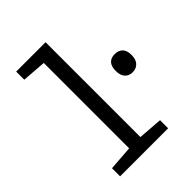

<svg xmlns="http://www.w3.org/2000/svg" viewBox="-215 -875 989 989"><g transform="rotate(-45 279.5 -380.0)"><path d="M443 -400Q443 -433 458 -449Q473 -465 500 -465Q527 -465 543 -449.5Q559 -434 559 -400Q559 -367 542.5 -350Q526 -333 500 -333Q474 -333 458.5 -350Q443 -367 443 -400ZM75 -59 210 -69V-691L78 -701V-760H292V-69L425 -59V0H75Z"/></g></svg>

Font: Noto Sans Mono UI Cond
Style: Regular
Weight: 400
Width: 3
Monospace: yes
Designer: Monotype Design team
Foundry: Monotype Imaging Inc.
Version: Version 1.000